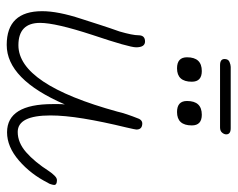

<svg xmlns="http://www.w3.org/2000/svg" viewBox="-86 -598 691 558"><g transform="rotate(90 259.0 -319.5)"><path d="M111 6Q13 6 13 -97Q13 -143 35 -210Q44 -238 53 -266Q62 -294 72 -322Q83 -360 83 -377Q83 -396 101 -396Q118 -396 118 -370Q118 -350 82 -243Q47 -136 47 -91Q47 -28 112 -28Q226 -28 305 -316Q310 -339 326 -379Q331 -388 339 -388Q357 -388 357 -371Q357 -368 351 -342Q334 -272 325 -217Q316 -162 316 -121Q316 -26 364 -26Q395 -26 423 -50.5Q451 -75 478 -117Q484 -126 491 -133Q498 -140 504 -140Q518 -140 518 -132Q518 -129 516 -122.5Q514 -116 512 -114Q487 -64 447 -29.5Q407 5 365 5Q283 5 283 -128Q283 -136 283 -145Q283 -154 284 -163Q211 6 111 6ZM306 -489Q274 -489 274 -518Q274 -561 314 -561Q345 -561 345 -532Q345 -489 306 -489ZM179 -489Q147 -489 147 -518Q147 -561 187 -561Q218 -561 218 -532Q218 -489 179 -489ZM170 -614Q152 -614 152 -627Q152 -638 160.5 -641.5Q169 -645 175 -645H353Q371 -645 371 -632Q371 -626 366 -620Q361 -614 351 -614Z"/></g></svg>

Font: Send Flowers
Style: Regular
Weight: 400
Designer: Robert E. Leuschke
Foundry: Robert E. Leuschke
Version: Version 1.010; ttfautohint (v1.8.4.7-5d5b)